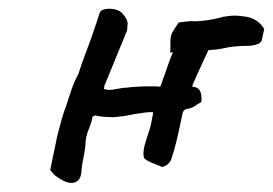

<svg xmlns="http://www.w3.org/2000/svg" viewBox="-20 -415 620 436"><path d="M366 -296Q367 -300 367 -304Q367 -308 367 -315Q366 -333 372.5 -343.5Q379 -354 386 -364Q396 -365 402.5 -366Q409 -367 416 -367Q427 -366 446.5 -368.5Q466 -371 488 -377Q501 -379 509 -379.5Q517 -380 532 -378Q565 -375 580 -349L574 -322Q571 -317 564 -314.5Q557 -312 547 -311Q539 -311 527.5 -310.5Q516 -310 505 -308.5Q494 -307 486 -305Q472 -302 457 -301.5Q442 -301 431 -297ZM401 -360Q415 -368 432 -365.5Q449 -363 459 -351Q469 -339 462 -318Q462 -320 456 -307Q450 -294 441.5 -276Q433 -258 426 -242Q419 -226 417 -221V-218Q432 -217 435.5 -205.5Q439 -194 437 -183Q427 -178 422 -174Q417 -170 406 -168Q403 -168 399.5 -165.5Q396 -163 395 -159Q393 -151 389 -131.5Q385 -112 380 -91.5Q375 -71 370 -57Q368 -49 362 -43Q356 -37 348 -36Q328 -44 321 -47Q314 -50 308 -55Q305 -60 306 -71Q307 -82 311 -94Q316 -109 320 -122Q324 -135 328 -160Q321 -161 309.5 -159.5Q298 -158 286 -156Q274 -154 265 -152Q256 -150 253 -151Q248 -149 236.5 -149Q225 -149 214 -150Q203 -151 196 -153L190 -150Q189 -140 181.5 -121.5Q174 -103 174 -86Q173 -73 169.5 -57Q166 -41 165 -27Q164 -5 149 -0.5Q134 4 110 -13Q105 -16 101.5 -20Q98 -24 94 -29L110 -106Q114 -120 117 -132.5Q120 -145 124 -157Q132 -179 139.5 -203Q147 -227 157 -245Q158 -246 161 -256Q164 -266 168.5 -278Q173 -290 176 -298Q179 -306 178 -304Q181 -311 187.5 -329.5Q194 -348 199.5 -364.5Q205 -381 205 -382Q207 -390 213 -392.5Q219 -395 225 -395Q247 -396 258 -384.5Q269 -373 270 -361Q269 -355 269 -350Q269 -345 267 -342L217 -220L216 -213Q226 -209 242.5 -212.5Q259 -216 269 -216Q274 -217 290 -218Q306 -219 322 -219Q338 -219 344 -218Q355 -248 363.5 -273Q372 -298 388 -326Q389 -328 392.5 -339.5Q396 -351 401 -360Z"/></svg>

Font: Caveat Medium
Style: Regular
Weight: 500
Designer: Pablo Impallari
Foundry: Pablo Impallari
Version: Version 2.000